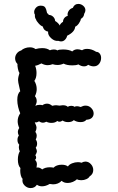

<svg xmlns="http://www.w3.org/2000/svg" viewBox="-20 -958 600 978"><path d="M424 -709Q447 -709 470 -694Q481 -694 488 -685Q495 -676 495 -663Q495 -646 485 -633Q475 -620 457 -620Q444 -620 429 -628Q421 -620 408 -620Q394 -620 379 -630Q369 -625 349 -625Q320 -625 304 -634Q289 -627 273 -627Q260 -627 248 -631Q235 -626 223 -626Q207 -626 191 -635Q173 -625 159 -623Q166 -606 166 -586Q166 -561 155 -546Q167 -527 167 -504Q167 -486 158 -468Q167 -458 167 -443Q167 -433 160 -419Q169 -424 182 -424Q192 -424 196 -422Q207 -430 220 -430Q233 -430 246 -419Q258 -422 266 -422Q271 -422 283 -420Q295 -422 300 -422Q317 -422 325 -414Q333 -419 343 -419Q355 -419 358 -414Q367 -417 372 -417Q379 -417 391 -413Q404 -420 416 -420Q433 -420 445 -407.5Q457 -395 457 -380Q457 -367 448 -358Q439 -349 420 -348Q411 -336 390 -336Q371 -336 356 -346Q346 -336 327 -336Q310 -336 299 -344Q291 -338 282 -338Q276 -338 272 -342Q261 -332 242 -332Q228 -332 216 -338Q206 -333 199 -333Q189 -333 179 -340Q172 -336 168 -335Q164 -334 157 -335Q166 -317 166 -307Q166 -298 160 -286Q167 -278 167 -266Q167 -257 162 -247Q169 -239 169 -226Q169 -214 162 -206Q168 -194 168 -187Q168 -181 160 -167Q164 -163 164 -156Q164 -147 158 -144Q168 -135 168 -121Q168 -116 166 -104L172 -105Q183 -105 195 -95Q210 -106 234 -106Q243 -106 253 -104Q259 -111 270 -115Q281 -119 294 -119Q315 -119 326 -110Q332 -120 347 -126Q362 -132 377 -132Q388 -132 395 -129Q406 -135 415 -135Q431 -135 443 -122Q455 -109 455 -92Q455 -71 436 -59Q432 -51 420 -45.5Q408 -40 394 -40Q380 -40 372 -45Q364 -37 351 -31.5Q338 -26 325 -26Q305 -26 294 -37Q277 -19 250 -19Q245 -19 233 -21Q213 -9 194 -9Q179 -9 168 -17Q157 0 136 0Q118 0 104.5 -14Q91 -28 95 -47Q89 -53 86 -65Q83 -77 83 -89Q83 -98 84 -102Q71 -115 71 -146Q71 -159 74 -170.5Q77 -182 81 -187Q76 -197 76 -208Q76 -213 78 -221Q69 -230 69 -245Q69 -259 76 -267Q71 -277 71 -285Q71 -296 78 -306Q70 -324 70 -341Q70 -362 83 -381Q77 -394 72.5 -413Q68 -432 68 -449Q68 -481 83 -493Q78 -515 78 -516Q72 -540 72 -550Q72 -565 79 -586Q74 -593 71 -609Q68 -625 69 -632Q57 -644 57 -661Q57 -674 65.5 -685.5Q74 -697 88 -701Q95 -708 107 -712.5Q119 -717 132 -717Q149 -717 161 -708Q178 -713 195 -713Q219 -713 234 -702Q243 -706 255 -706Q266 -706 272 -701Q278 -706 301 -706Q331 -706 348 -696Q359 -707 375 -707Q385 -707 398 -702Q408 -709 424 -709ZM164 -858Q156 -869 158 -883Q154 -888 154 -897Q154 -908 162.5 -918Q171 -928 184 -929Q203 -930 209.5 -921Q216 -912 220 -891Q227 -888 228 -882Q241 -882 250.5 -873Q260 -864 261 -851Q267 -848 274.5 -841Q282 -834 284 -828Q288 -839 301 -847Q301 -858 308 -866.5Q315 -875 325 -877Q322 -890 329.5 -902Q337 -914 351 -918Q359 -938 379 -938Q393 -938 404 -928.5Q415 -919 415 -906Q415 -897 409 -888Q407 -870 392 -862Q391 -852 382 -839Q373 -826 363 -822Q361 -795 322 -776Q320 -765 311.5 -756Q303 -747 291 -747Q285 -747 277 -750Q259 -747 241 -763Q223 -779 225 -797Q216 -798 208.5 -804.5Q201 -811 198 -823Q188 -826 176.5 -839Q165 -852 164 -858Z"/></svg>

Font: Pangolin
Style: Regular
Weight: 400
Designer: Kevin Burke
Foundry: Google, Inc.
Version: Version 1.101